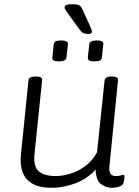

<svg xmlns="http://www.w3.org/2000/svg" viewBox="-20 -890 665 916"><path d="M227 6Q64 6 80 -154L116 -507Q118 -525 148 -525H153Q183 -525 181 -507L145 -160Q138 -97 164 -73.5Q190 -50 247 -50Q278 -50 316 -61.5Q354 -73 388 -98.5Q422 -124 443 -164L479 -507Q482 -525 511 -525H515Q545 -525 543 -507L502 -96Q497 -50 533 -50Q547 -50 555.5 -53Q564 -56 568 -56Q574 -56 574 -48Q574 -45 573 -36.5Q572 -28 569 -17Q565 -4 546.5 1Q528 6 516 6Q485 6 461.5 -12Q438 -30 436 -81Q398 -38 341 -16Q284 6 227 6ZM431 -597Q397 -597 399 -615L406 -679Q408 -697 441 -697Q476 -697 473 -679L466 -615Q465 -606 457.5 -601.5Q450 -597 431 -597ZM262 -597Q227 -597 230 -615L236 -679Q238 -688 245.5 -692.5Q253 -697 272 -697Q306 -697 304 -679L297 -615Q294 -597 262 -597ZM401 -728Q386 -728 377.5 -732Q369 -736 359 -750L314 -812Q300 -831 294 -840Q288 -849 288 -855Q288 -870 325 -870Q350 -870 359 -864Q368 -858 374 -844L409 -767Q419 -746 419 -739Q419 -728 401 -728Z"/></svg>

Font: Asap Semi Expanded Semi Expanded Light
Style: Italic
Weight: 300
Width: 6
Italic angle: -6°
Designer: Pablo Cosgaya
Foundry: Omnibus-Type
Version: Version 3.001; ttfautohint (v1.8.4.7-5d5b)